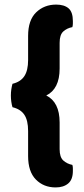

<svg xmlns="http://www.w3.org/2000/svg" viewBox="-20 -682 364 832"><path d="M180.5 -268.2Q209 -254.2 223.7 -225Q238.4 -195.8 238.4 -151.2V-35.4Q238.4 -1.2 254.1 13.3Q269.9 27.8 293.6 32.6Q295.6 39.4 295.7 46Q295.8 52.7 295.8 58.7Q295.8 96.2 275.4 113.2Q255 130.2 221.1 130.2Q169.2 130.2 135.5 96Q101.8 61.8 101.8 -5.8V-114.3Q101.8 -160.5 85.4 -184.8Q69.1 -209.1 34.1 -217.4Q30.9 -227.7 29 -241Q27.1 -254.3 27.1 -268.2Q27.1 -282 29.1 -295.2Q31.1 -308.4 34.1 -318.9Q69.1 -327.2 85.4 -351.9Q101.8 -376.6 101.8 -421.8V-526.4Q101.8 -594.7 136.6 -628.4Q171.5 -662.1 223.4 -662.1Q258.1 -662.1 277 -646Q295.8 -629.9 295.8 -590.6Q295.8 -584.6 295.7 -578.3Q295.6 -572 293.6 -564.5Q269.9 -560 254.1 -545.5Q238.4 -531 238.4 -496.5V-385.1Q238.4 -340.5 223.7 -311.3Q209 -282.1 180.5 -268.2Z"/></svg>

Font: Baloo Paaji 2
Style: Regular
Weight: 400
Designer: Shuchita Grover, Noopur Datye and Ek Type
Foundry: Ek Type
Version: Version 1.700